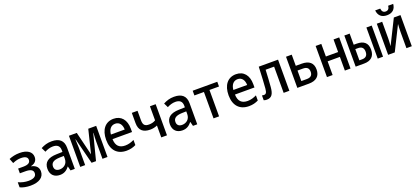

<svg xmlns="http://www.w3.org/2000/svg" viewBox="52 -1932 6786 3124"><g transform="rotate(-20 3445.0 -370.0)"><path d="M228 11C379 11 464 -51 464 -152C464 -219 423 -266 342 -282V-286C411 -301 448 -343 448 -406C448 -496 368 -551 237 -551C167 -551 105 -536 53 -514L85 -432C143 -457 183 -465 230 -465C303 -465 343 -442 343 -395C343 -344 301 -320 220 -320H130V-238H223C315 -238 359 -214 359 -159C359 -103 311 -74 223 -74C163 -74 103 -88 48 -113V-25C94 -2 160 11 228 11Z M738 11C805 11 856 -17 898 -74H902L921 0H995V-366C995 -491 924 -551 791 -551C717 -551 662 -532 604 -502L641 -426C686 -450 734 -465 783 -465C853 -465 900 -436 900 -357V-328L794 -325C651 -321 576 -266 576 -152C576 -45 642 11 738 11ZM762 -75C712 -75 674 -99 674 -156C674 -220 719 -253 821 -257L899 -259V-213C899 -119 830 -75 762 -75Z M1089 0H1174V-306C1174 -342 1171 -394 1168 -447H1172L1285 0H1362L1477 -447H1481C1476 -390 1474 -340 1474 -305V0H1561V-539H1424L1324 -132L1225 -539H1089Z M1890 11C1954 11 2005 -3 2053 -27V-116C2005 -93 1957 -76 1898 -76C1795 -76 1740 -129 1737 -245H2075V-303C2075 -455 1997 -551 1863 -551C1721 -551 1635 -444 1635 -268C1635 -89 1730 11 1890 11ZM1738 -324C1746 -414 1791 -466 1862 -466C1934 -466 1975 -410 1977 -324Z M2492 0H2591V-539H2492V-295C2457 -273 2418 -265 2379 -265C2313 -265 2277 -287 2277 -373V-539H2178V-361C2178 -233 2250 -180 2368 -180C2413 -180 2451 -188 2492 -206Z M2858 11C2925 11 2976 -17 3018 -74H3022L3041 0H3115V-366C3115 -491 3044 -551 2911 -551C2837 -551 2782 -532 2724 -502L2761 -426C2806 -450 2854 -465 2903 -465C2973 -465 3020 -436 3020 -357V-328L2914 -325C2771 -321 2696 -266 2696 -152C2696 -45 2762 11 2858 11ZM2882 -75C2832 -75 2794 -99 2794 -156C2794 -220 2839 -253 2941 -257L3019 -259V-213C3019 -119 2950 -75 2882 -75Z M3397 0H3493V-457H3658V-539H3232V-457H3397Z M4010 11C4074 11 4125 -3 4173 -27V-116C4125 -93 4077 -76 4018 -76C3915 -76 3860 -129 3857 -245H4195V-303C4195 -455 4117 -551 3983 -551C3841 -551 3755 -444 3755 -268C3755 -89 3850 11 4010 11ZM3858 -324C3866 -414 3911 -466 3982 -466C4054 -466 4095 -410 4097 -324Z M4317 11C4402 11 4436 -42 4446 -159C4454 -250 4457 -324 4464 -454H4611V0H4710V-539H4376C4368 -352 4364 -268 4356 -171C4350 -96 4333 -77 4297 -77C4286 -77 4276 -78 4265 -81V2C4281 8 4298 11 4317 11Z M4848 0H5048C5175 0 5245 -60 5245 -175C5245 -288 5178 -346 5047 -346H4947V-539H4848ZM4947 -82V-264H5041C5108 -264 5142 -236 5142 -173C5142 -112 5109 -82 5042 -82Z M5361 0H5459V-237H5671V0H5769V-539H5671V-321H5459V-539H5361Z M6240 0H6332V-539H6240ZM5858 0H6004C6124 0 6189 -60 6189 -176C6189 -288 6126 -346 6003 -346H5950V-539H5858ZM5950 -76V-270H5998C6060 -270 6094 -240 6094 -173C6094 -109 6061 -76 5999 -76Z M6625 -611C6721 -611 6773 -662 6781 -751H6694C6689 -702 6668 -676 6625 -676C6583 -676 6562 -702 6556 -751H6469C6478 -662 6530 -611 6625 -611ZM6420 0H6535L6743 -417C6740 -379 6737 -323 6737 -279V0H6830V-539H6715L6506 -119C6509 -156 6513 -213 6513 -253V-539H6420Z"/></g></svg>

Font: Noto Sans Mono Condensed Medium
Style: Regular
Weight: 500
Width: 3
Designer: Monotype Design Team
Foundry: Monotype Imaging Inc.
Version: Version 2.014